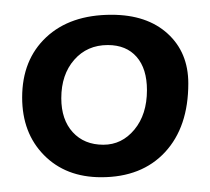

<svg xmlns="http://www.w3.org/2000/svg" viewBox="-20 -761 285 260"><path d="M10 -629Q10 -680 42.5 -710.5Q75 -741 131 -741Q179 -741 207 -715.5Q235 -690 235 -648Q235 -589 203.5 -555Q172 -521 117 -521Q69 -521 39.5 -551Q10 -581 10 -629ZM179 -639Q179 -668 165 -684Q151 -700 126 -700Q98 -700 80.5 -680Q63 -660 63 -628Q63 -599 78.5 -582Q94 -565 120 -565Q145 -565 162 -585.5Q179 -606 179 -639Z"/></svg>

Font: Atma
Style: Regular
Weight: 400
Designer: Gregori Vincens, Jeremie Hornus, Riccardo Olocco, Yoann Minet.
Foundry: black foundry
Version: Version 1.102;PS 1.100;hotconv 1.0.86;makeotf.lib2.5.63406